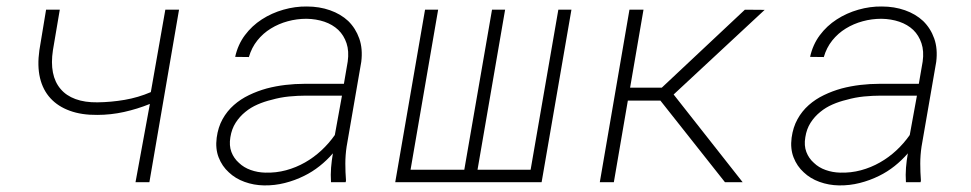

<svg xmlns="http://www.w3.org/2000/svg" viewBox="-20 -558 2975 588"><path d="M437.5 0 528.3 -528.3H486.3L441.9 -275.9Q403.3 -259.3 361.8 -252.2Q320.3 -245.1 278.3 -244.6Q239.7 -244.1 211.2 -254.6Q182.6 -265.1 165.5 -285.6Q147.9 -306.2 142.1 -335.9Q136.2 -365.7 142.1 -404.3L163.1 -528.3H121.1L100.6 -404.3Q93.8 -356.4 102.5 -319.3Q111.3 -282.2 134.8 -256.8Q157.7 -231.9 193.8 -218.8Q230 -205.6 277.8 -206.1Q319.3 -206.1 359.9 -215.1Q400.4 -224.1 439 -239.7L395 0Z M993.7 0H1038.6L1039.6 -5.4Q1037.6 -31.2 1037.6 -56.9Q1037.6 -82.5 1041.5 -108.9L1086.4 -368.7Q1091.3 -408.7 1080.3 -439.9Q1069.3 -471.2 1046.4 -493.7Q1023.4 -515.1 990.7 -526.6Q958 -538.1 919.9 -538.1Q883.8 -538.6 847.9 -528.3Q812 -518.1 781.7 -498.5Q751.5 -479 730 -450.2Q708.5 -421.4 700.2 -383.8L742.2 -383.3Q750.5 -412.1 768.1 -434.1Q785.6 -456.1 809.6 -470.7Q833.5 -485.4 861.3 -492.9Q889.2 -500.5 918.5 -500.5Q948.2 -500 973.4 -491.5Q998.5 -482.9 1016.1 -466.3Q1033.2 -449.7 1041.3 -425.5Q1049.3 -401.4 1044.9 -369.6L1033.2 -301.3H911.6Q883.8 -301.3 854.2 -297.9Q824.7 -294.4 796.9 -287.1Q768.6 -279.3 742.7 -266.8Q716.8 -254.4 696.3 -236.3Q675.3 -217.8 661.6 -193.1Q647.9 -168.5 643.6 -136.2Q639.2 -102.5 649.7 -75.7Q660.2 -48.8 680.7 -30.3Q700.7 -11.2 729 -1Q757.3 9.3 788.6 9.8Q821.3 10.3 852.3 2.4Q883.3 -5.4 911.6 -19.5Q936.5 -31.7 958.7 -49.3Q981 -66.9 999.5 -88.4Q995.6 -65.9 993.9 -44.4Q992.2 -22.9 993.7 0ZM792.5 -29.3Q769 -29.8 747.8 -37.4Q726.6 -44.9 711.9 -59.1Q696.3 -72.8 688.7 -92.5Q681.2 -112.3 685.5 -137.7Q689.5 -163.1 701.7 -182.1Q713.9 -201.2 731.4 -215.3Q748 -229 768.8 -238Q789.6 -247.1 812 -252.4Q837.9 -259.8 865 -262.5Q892.1 -265.1 916.5 -265.1H1027.3L1005.4 -144.5Q987.3 -118.7 964.1 -97.2Q940.9 -75.7 914.1 -60.5Q886.7 -44.9 856 -36.6Q825.2 -28.3 792.5 -29.3Z M1321.8 -528.3H1281.7L1190.4 0H1638.7L1730 -528.3H1689.9L1605 -38.1H1442.4L1526.9 -528.3H1486.8L1401.9 -38.1H1237.3Z M2002.4 -250 2200.2 0H2254.4L2043 -268.6L2321.8 -527.8L2261.2 -528.3L2006.8 -289.6H1909.7L1950.7 -528.3H1907.7L1816.9 0H1859.9L1902.8 -250Z M2754.4 0H2799.3L2800.3 -5.4Q2798.3 -31.2 2798.3 -56.9Q2798.3 -82.5 2802.2 -108.9L2847.2 -368.7Q2852.1 -408.7 2841.1 -439.9Q2830.1 -471.2 2807.1 -493.7Q2784.2 -515.1 2751.5 -526.6Q2718.8 -538.1 2680.7 -538.1Q2644.5 -538.6 2608.6 -528.3Q2572.8 -518.1 2542.5 -498.5Q2512.2 -479 2490.7 -450.2Q2469.2 -421.4 2460.9 -383.8L2502.9 -383.3Q2511.2 -412.1 2528.8 -434.1Q2546.4 -456.1 2570.3 -470.7Q2594.2 -485.4 2622.1 -492.9Q2649.9 -500.5 2679.2 -500.5Q2709 -500 2734.1 -491.5Q2759.3 -482.9 2776.9 -466.3Q2793.9 -449.7 2802 -425.5Q2810.1 -401.4 2805.7 -369.6L2793.9 -301.3H2672.4Q2644.5 -301.3 2615 -297.9Q2585.4 -294.4 2557.6 -287.1Q2529.3 -279.3 2503.4 -266.8Q2477.5 -254.4 2457 -236.3Q2436 -217.8 2422.4 -193.1Q2408.7 -168.5 2404.3 -136.2Q2399.9 -102.5 2410.4 -75.7Q2420.9 -48.8 2441.4 -30.3Q2461.4 -11.2 2489.7 -1Q2518.1 9.3 2549.3 9.8Q2582 10.3 2613 2.4Q2644 -5.4 2672.4 -19.5Q2697.3 -31.7 2719.5 -49.3Q2741.7 -66.9 2760.3 -88.4Q2756.3 -65.9 2754.6 -44.4Q2752.9 -22.9 2754.4 0ZM2553.2 -29.3Q2529.8 -29.8 2508.5 -37.4Q2487.3 -44.9 2472.7 -59.1Q2457 -72.8 2449.5 -92.5Q2441.9 -112.3 2446.3 -137.7Q2450.2 -163.1 2462.4 -182.1Q2474.6 -201.2 2492.2 -215.3Q2508.8 -229 2529.5 -238Q2550.3 -247.1 2572.8 -252.4Q2598.6 -259.8 2625.7 -262.5Q2652.8 -265.1 2677.2 -265.1H2788.1L2766.1 -144.5Q2748 -118.7 2724.9 -97.2Q2701.7 -75.7 2674.8 -60.5Q2647.5 -44.9 2616.7 -36.6Q2585.9 -28.3 2553.2 -29.3Z"/></svg>

Font: Roboto Mono ExtraLight
Style: Italic
Weight: 250
Italic angle: -10°
Monospace: yes
Designer: Google
Version: Version 3.000